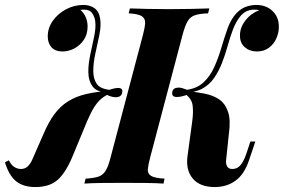

<svg xmlns="http://www.w3.org/2000/svg" viewBox="-65 -742 1147 776"><path d="M542 -106Q534 -76 532.5 -58Q531 -40 546 -31Q561 -22 600 -20L596 0Q568 -2 525 -2.5Q482 -3 435 -3Q389 -3 346 -2.5Q303 -2 276 0L281 -20Q314 -22 332.5 -28Q351 -34 362 -52Q373 -70 382 -106L513 -602Q521 -632 521.5 -650Q522 -668 507.5 -677Q493 -686 455 -688L460 -708Q485 -707 529 -706Q573 -705 619 -705Q666 -705 708 -706Q750 -707 781 -708L776 -688Q742 -687 723 -680.5Q704 -674 693.5 -656.5Q683 -639 673 -602ZM874 -59Q894 -59 907 -74.5Q920 -90 930 -119L947 -170H967L941 -93Q922 -37 886.5 -11.5Q851 14 803 14Q743 14 714 -20.5Q685 -55 693 -112L712 -252Q717 -288 713.5 -316Q710 -344 680 -365L682 -375Q724 -371 760 -364Q796 -357 820.5 -340.5Q845 -324 856.5 -290.5Q868 -257 860 -201L849 -96Q847 -80 853 -69.5Q859 -59 874 -59ZM694 -360Q684 -356 672 -353Q660 -350 650 -350Q639 -350 634.5 -354.5Q630 -359 631 -369Q633 -380 640 -384Q647 -388 657 -388Q666 -388 674 -385Q682 -382 694 -378ZM963 -703Q944 -703 929.5 -695.5Q915 -688 903 -672Q887 -651 875.5 -620Q864 -589 854.5 -554.5Q845 -520 832 -487Q819 -454 800.5 -427Q782 -400 753 -384Q724 -368 681 -368L683 -378Q729 -383 756.5 -408Q784 -433 801 -471Q818 -509 830 -550Q842 -591 855 -627.5Q868 -664 890 -688Q909 -708 930 -715Q951 -722 970 -722Q1012 -722 1037.5 -696.5Q1063 -671 1062 -632Q1062 -610 1052 -587Q1042 -564 1022 -549Q1002 -534 973 -534Q944 -534 924 -551.5Q904 -569 905 -600Q905 -631 926.5 -659Q948 -687 983 -701Q978 -702 973 -702.5Q968 -703 963 -703ZM-29 -94Q-20 -75 -7 -67Q6 -59 19 -59Q36 -59 47 -69.5Q58 -80 65 -96L111 -201Q131 -248 154.5 -280Q178 -312 209.5 -332Q241 -352 283.5 -362Q326 -372 384 -375L381 -365Q360 -356 344.5 -343Q329 -330 315.5 -308.5Q302 -287 287 -252L229 -112Q202 -46 169 -16Q136 14 78 14Q29 14 0 -9.5Q-29 -33 -45 -86ZM374 -378Q406 -389 419 -386Q432 -383 429 -369Q428 -359 421 -354Q414 -349 403 -349Q394 -349 384 -352Q374 -355 364 -360ZM275 -703Q272 -703 268 -703Q264 -703 260 -702Q274 -690 281.5 -672.5Q289 -655 289 -635Q289 -603 273.5 -580.5Q258 -558 235 -546Q212 -534 188 -534Q158 -534 143 -551Q128 -568 128 -595Q128 -629 148.5 -658Q169 -687 202 -704.5Q235 -722 272 -722Q299 -722 317.5 -708.5Q336 -695 340 -665Q344 -637 336.5 -600.5Q329 -564 320.5 -526Q312 -488 312 -454Q312 -424 326 -403Q340 -382 385 -378L381 -368Q329 -367 310.5 -391Q292 -415 292 -452Q292 -484 300 -521.5Q308 -559 315.5 -594.5Q323 -630 320 -655Q318 -673 308 -688Q298 -703 275 -703Z"/></svg>

Font: Playfair Display
Style: Bold Italic
Weight: 700
Italic angle: -14°
Designer: Claus Eggers Sørensen
Foundry: Claus Eggers Sørensen
Version: Version 1.203